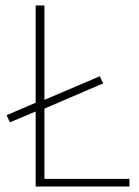

<svg xmlns="http://www.w3.org/2000/svg" viewBox="-20 -680 506 700"><path d="M16 -234 4 -260 116 -308 128 -310 344 -402 356 -376 128 -278 116 -276ZM110 0V-660H142V-28H452V0Z"/></svg>

Font: SourceSans3VF
Style: Regular
Weight: 200
Designer: Paul D. Hunt
Foundry: Adobe
Version: Version 3.052;hotconv 1.1.0;makeotfexe 2.6.0